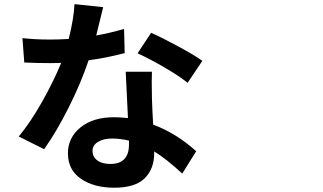

<svg xmlns="http://www.w3.org/2000/svg" viewBox="-20 -836 1540 915"><path d="M944.3 -545.9 874 -441.4Q833 -474.6 761.2 -516.1Q689.5 -557.6 635.7 -582L700.2 -679.7Q754.9 -655.3 831.5 -613.8Q908.2 -572.3 944.3 -545.9ZM571.3 -698.2 574.2 -583Q485.4 -559.6 402.3 -548.8Q367.2 -443.4 308.6 -326.2Q250 -209 190.4 -125L69.3 -185.5Q126 -253.9 180.7 -351.1Q235.4 -448.2 271.5 -536.1Q254.9 -535.2 219.7 -535.2Q160.2 -535.2 95.7 -538.1L86.9 -654.3Q147.5 -647.5 218.8 -647.5Q261.7 -647.5 307.6 -650.4Q332 -749 335 -816.4L471.7 -801.8Q446.3 -698.2 438.5 -667Q501 -677.7 571.3 -698.2ZM594.7 -147.5V-166Q550.8 -175.8 514.6 -175.8Q472.7 -175.8 446.8 -159.7Q420.9 -143.6 420.9 -117.2Q420.9 -88.9 443.4 -71.8Q465.8 -54.7 505.9 -54.7Q594.7 -54.7 594.7 -147.5ZM579.1 -494.1H704.1Q702.1 -463.9 704.1 -367.2Q706.1 -302.7 710 -242.2Q821.3 -200.2 915 -115.2L848.6 -8.8Q772.5 -79.1 714.8 -114.3V-105.5Q714.8 -31.2 669.4 13.7Q624 58.6 524.4 58.6Q427.7 58.6 365.7 16.1Q303.7 -26.4 303.7 -105.5Q303.7 -179.7 363.3 -228.5Q422.9 -277.3 523.4 -277.3Q546.9 -277.3 589.8 -273.4Q589.8 -285.2 579.1 -494.1Z"/></svg>

Font: Bpmf Zihi Sans Bold
Style: Bold
Weight: 700
Foundry: But Ko
Version: Version 1.320